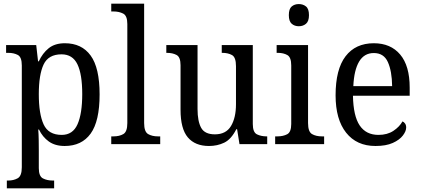

<svg xmlns="http://www.w3.org/2000/svg" viewBox="-20 -780 2283 1039"><path d="M17 239V197H24Q54 197 76 184.5Q98 172 98 125V-426Q98 -471 76.5 -482.5Q55 -494 25 -494H13V-536H176L186 -448H190Q210 -492 243.5 -519Q277 -546 331 -546Q422 -546 470.5 -479.5Q519 -413 519 -269Q519 -124 470.5 -57Q422 10 330 10Q278 10 244 -14.5Q210 -39 191 -79H187Q189 -53 189.5 -21.5Q190 10 190 34V130Q190 174 212.5 185.5Q235 197 265 197H273V239ZM314 -50Q374 -50 399.5 -107.5Q425 -165 425 -271Q425 -378 399 -432Q373 -486 313 -486Q242 -486 216 -431Q190 -376 190 -270Q190 -164 216 -107Q242 -50 314 -50Z M582 0V-42H594Q626 -42 647.5 -54.5Q669 -67 669 -114V-650Q669 -695 646.5 -706.5Q624 -718 594 -718H582V-760H760V-114Q760 -67 781.5 -54.5Q803 -42 835 -42H847V0Z M1111 10Q1036 10 996.5 -36.5Q957 -83 957 -186V-427Q957 -471 935.5 -482.5Q914 -494 883 -494H880V-536H1049V-190Q1049 -124 1068.5 -88.5Q1088 -53 1143 -53Q1203 -53 1230 -98Q1257 -143 1257 -216V-422Q1257 -470 1235.5 -482Q1214 -494 1183 -494H1180V-536H1348V-109Q1348 -64 1370.5 -53Q1393 -42 1423 -42H1426V0H1276L1263 -81H1259Q1231 -26 1193.5 -8Q1156 10 1111 10Z M1597 -638Q1574 -638 1558.5 -651.5Q1543 -665 1543 -698Q1543 -732 1558.5 -745Q1574 -758 1597 -758Q1620 -758 1636 -745Q1652 -732 1652 -698Q1652 -665 1636 -651.5Q1620 -638 1597 -638ZM1469 0V-42H1481Q1512 -42 1534 -53.5Q1556 -65 1556 -109V-426Q1556 -470 1535 -482Q1514 -494 1483 -494H1477V-536H1647V-114Q1647 -67 1668.5 -54.5Q1690 -42 1722 -42H1734V0Z M2012 10Q1910 10 1853 -62Q1796 -134 1796 -264Q1796 -405 1850 -475.5Q1904 -546 2003 -546Q2094 -546 2145.5 -485Q2197 -424 2197 -306V-262H1890Q1892 -152 1926.5 -101Q1961 -50 2028 -50Q2076 -50 2109 -72Q2142 -94 2158 -123Q2166 -120 2172 -111.5Q2178 -103 2178 -90Q2178 -70 2160 -46.5Q2142 -23 2105.5 -6.5Q2069 10 2012 10ZM2102 -314Q2101 -395 2079 -444Q2057 -493 2003 -493Q1951 -493 1923.5 -447Q1896 -401 1892 -314Z"/></svg>

Font: Noto Serif Tamil SemiCondensed
Style: Regular
Weight: 400
Width: 4
Designer: Indian Type Foundry, Tom Grace, and the Monotype Design Team
Foundry: Monotype Imaging Inc.
Version: Version 2.004; ttfautohint (v1.8.4.7-5d5b)